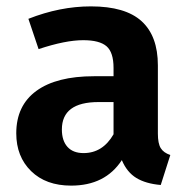

<svg xmlns="http://www.w3.org/2000/svg" viewBox="-20 -566 587 602"><path d="M514 -80 484 14Q437 10 407.5 -8Q378 -26 362 -64Q310 16 203 16Q124 16 77.5 -29.5Q31 -75 31 -148Q31 -235 94 -281Q157 -327 275 -327H336V-353Q336 -402 314 -421Q292 -440 241 -440Q185 -440 101 -412L69 -507Q168 -546 265 -546Q373 -546 424 -499.5Q475 -453 475 -361V-147Q475 -116 484 -101.5Q493 -87 514 -80ZM336 -145V-246H289Q174 -246 174 -160Q174 -125 191.5 -105.5Q209 -86 242 -86Q302 -86 336 -145Z"/></svg>

Font: Wolseley Sans SemiBold
Style: Regular
Weight: 600
Designer: Carrois Corporate & Edenspiekermann AG
Foundry: Carrois Corporate GbR & Edenspiekermann AG
Version: Version 4.202